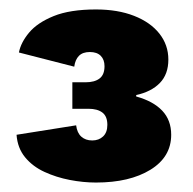

<svg xmlns="http://www.w3.org/2000/svg" viewBox="-20 -732 408 406"><path d="M183 -346Q156 -346 127.5 -351.5Q99 -357 74 -368.5Q49 -380 33 -399.5Q17 -419 15 -447L141 -467Q143 -451 152 -443Q161 -435 175 -435Q189 -435 198 -443.5Q207 -452 207 -468Q207 -486 196.5 -494Q186 -502 167 -502H133V-558H161Q180 -558 190.5 -566Q201 -574 201 -592Q201 -606 193 -614Q185 -622 170 -622Q155 -622 147 -614Q139 -606 137 -591L20 -621Q24 -642 41.5 -663Q59 -684 93.5 -698Q128 -712 183 -712Q229 -712 263.5 -698.5Q298 -685 317 -661Q336 -637 336 -606Q336 -575 318 -556.5Q300 -538 268 -531V-528Q304 -518 323 -498Q342 -478 342 -447Q342 -400 298 -373Q254 -346 183 -346Z"/></svg>

Font: Parkinsans
Style: Bold
Weight: 700
Designer: Red Stone, Indian Type Foundry
Foundry: Indian Type Foundry
Version: Version 1.000